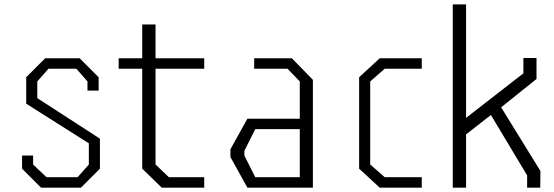

<svg xmlns="http://www.w3.org/2000/svg" viewBox="-20 -860 2540 880"><path d="M380.9 -486.8 330.1 -544.9H202.1L150.9 -486.8V-410.2L421.9 -234.9L438 -224.1V-86.9L351.1 0H168L81.1 -86.9V-147H131.8V-106L192.9 -47.9H335.9L387.2 -106V-203.1L100.1 -384.8V-505.9L187 -592.8H345.2L432.1 -505.9V-444.8H380.9Z M692.9 -544.9V-106L753.9 -47.9H916V0H721.2L631.8 -86.9V-544.9H523.9V-592.8H631.8V-748H692.9V-592.8H916V-544.9Z M1414.1 -494.1V0H1113.8L1036.1 -140.1V-175.8L1113.8 -315.9H1354V-486.8L1297.9 -544.9H1145V-592.8H1317.9ZM1354 -47.9V-268.1H1149.9L1100.1 -168.9V-147L1149.9 -47.9Z M1743.2 -47.9H1913.1V0H1720.2L1626 -86.9V-505.9L1720.2 -592.8H1913.1V-544.9H1743.2L1676.8 -486.8V-106Z M2457 -76.2 2456.1 0H2396V-56.2L2230 -333L2116.2 -244.1V0H2055.2V-839.8H2116.2V-319.8L2378.9 -523.9V-594.2H2439V-498L2276.9 -368.2Z"/></svg>

Font: Steps Mono
Style: Regular
Weight: 400
Width: 3
Version: Version 1.000;PS 001.000;hotconv 1.0.70;makeotf.lib2.5.58329